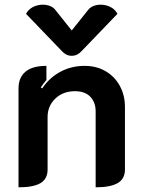

<svg xmlns="http://www.w3.org/2000/svg" viewBox="-20 -790 605 819"><path d="M59 -413Q59 -459 88.5 -484Q118 -509 178 -509V-449Q166 -435 154 -417L160 -413Q190 -458 237 -483.5Q284 -509 341 -509Q392 -509 431 -486Q470 -463 491.5 -423Q513 -383 513 -333V-67Q513 -27 482 -9Q451 9 388 9V-315Q388 -353 365.5 -377Q343 -401 300 -401Q249 -401 216 -369.5Q183 -338 183 -291V-67Q183 -27 153 -9Q123 9 59 9ZM357 -749Q365 -759 379 -764.5Q393 -770 409 -770Q432 -770 451.5 -760Q471 -750 481 -731L328 -572Q310 -552 286 -552Q262 -552 244 -572L91 -731Q101 -750 120.5 -760Q140 -770 163 -770Q179 -770 193 -764.5Q207 -759 215 -749L286 -660Z"/></svg>

Font: K2D
Style: Bold
Weight: 700
Designer: Katatrad Aksorn Co.,Ltd.
Foundry: Cadson Demak Co.,Ltd.
Version: Version 1.000; ttfautohint (v1.6)